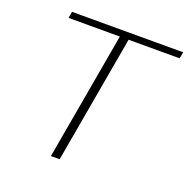

<svg xmlns="http://www.w3.org/2000/svg" viewBox="-121 -791 893 908"><g transform="rotate(20 325.0 -337.5)"><path d="M229.5 0H273.5L386.5 -642.5H643.5L649.5 -675H90L84.5 -642.5H342.5Z"/></g></svg>

Font: Anybody SemiExpanded ExtraLight
Style: Italic
Weight: 250
Width: 6
Italic angle: -10°
Version: Version 1.113;gftools[0.9.25]